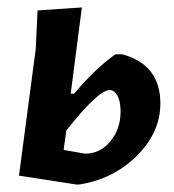

<svg xmlns="http://www.w3.org/2000/svg" viewBox="-20 -488 467 516"><path d="M31 -16 76 -356 81 -460 200 -468 170 -236H179Q236 -304 290 -342H309Q411 -314 411 -210Q411 -132 347.5 -69Q284 -6 192 8H186ZM275 -246Q244 -246 158 -137L151 -85L209 -75Q249 -75 276.5 -108Q304 -141 304 -188Q304 -216 295.5 -231Q287 -246 275 -246Z"/></svg>

Font: Alegreya Sans SC
Style: Bold Italic
Weight: 700
Italic angle: -7°
Designer: Juan Pablo del Peral
Foundry: Huerta Tipografica
Version: Version 2.007